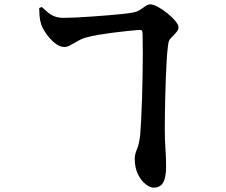

<svg xmlns="http://www.w3.org/2000/svg" viewBox="-20 -806 1040 882"><path d="M635 -647Q635 -663 630.5 -666.5Q626 -670 612 -668Q590 -666 559.5 -663Q529 -660 496 -655.5Q463 -651 432 -646Q401 -641 377 -634Q359 -630 340 -619Q321 -608 304.5 -599Q288 -590 276 -590Q254 -590 231.5 -608.5Q209 -627 192 -651.5Q175 -676 169 -695Q163 -713 161.5 -735.5Q160 -758 160 -769L172 -774Q189 -758 202.5 -747Q216 -736 233 -730Q250 -724 273 -724Q293 -724 327 -725.5Q361 -727 401 -730Q441 -733 480 -736Q519 -739 549 -742.5Q579 -746 593 -749Q610 -752 623.5 -761Q637 -770 648.5 -778Q660 -786 670 -786Q684 -786 706 -774Q728 -762 749.5 -744.5Q771 -727 785.5 -709.5Q800 -692 800 -681Q800 -671 793 -661.5Q786 -652 773 -639Q764 -631 759 -623.5Q754 -616 752 -599Q748 -567 745.5 -526Q743 -485 741.5 -441Q740 -397 739 -354.5Q738 -312 737.5 -276Q737 -240 737 -215Q737 -165 740 -122.5Q743 -80 743 -42Q743 9 729.5 32.5Q716 56 685 56Q670 56 649.5 40.5Q629 25 614 -5Q599 -35 599 -77Q599 -97 609 -120Q619 -143 624 -186Q626 -213 628.5 -257Q631 -301 632.5 -353.5Q634 -406 635 -459.5Q636 -513 636 -562Q636 -611 635 -647Z"/></svg>

Font: Noto Serif JP ExtraBold
Style: Regular
Weight: 800
Designer: Ryoko NISHIZUKA 西塚涼子 (kana & ideographs); Frank Grießhammer (Latin, Greek & Cyrillic); Wenlong ZHANG 张文龙 (bopomofo); San
Foundry: Adobe
Version: Version 2.003-H1;hotconv 1.1.1;makeotfexe 2.6.0